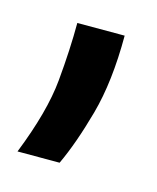

<svg xmlns="http://www.w3.org/2000/svg" viewBox="-49 -105 231 282"><g transform="rotate(15 67.0 35.5)"><path d="M1 138Q28 70 32.5 21.5Q37 -27 37 -67H109Q109 3 95 53.5Q81 104 65 138Z"/></g></svg>

Font: Bricolage Grotesque 12pt Light
Style: Regular
Weight: 300
Designer: Mathieu Triay
Foundry: Atelier Triay
Version: Version 1.001; ttfautohint (v1.8.4.7-5d5b);gftools[0.9.33.de